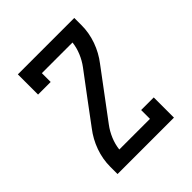

<svg xmlns="http://www.w3.org/2000/svg" viewBox="-200 -868 1001 1001"><g transform="rotate(-45 300.0 -367.5)"><path d="M92 0V-53Q92 -110 111.5 -164.5Q131 -219 166 -264L262 -393L358 -521Q379 -549 393 -582.5Q407 -616 411 -651H185V-586H92V-735H508V-682Q508 -625 488.5 -570.5Q469 -516 434 -471L242 -214Q221 -186 207 -152.5Q193 -119 189 -84H415V-149H508V0Z"/></g></svg>

Font: Iosevka Curly Slab MdEx
Style: Regular
Weight: 500
Width: 7
Monospace: yes
Designer: Belleve Invis
Foundry: Belleve Invis
Version: Version 11.1.0; ttfautohint (v1.8.3)